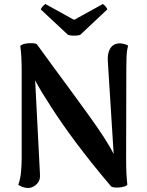

<svg xmlns="http://www.w3.org/2000/svg" viewBox="-20 -922 733 956"><path d="M120 14Q107 14 94 9.5Q81 5 71 -2Q82 -32 85 -69Q88 -106 88 -135V-559Q88 -601 86.5 -633Q85 -665 81 -693Q88 -701 106 -704.5Q124 -708 141.5 -707Q159 -706 164 -701Q199 -652 243 -592.5Q287 -533 332.5 -471Q378 -409 420.5 -350Q463 -291 496 -240.5Q529 -190 546 -155L517 -615Q514 -653 527 -677.5Q540 -702 569 -706Q581 -707 594 -704Q607 -701 618 -695Q611 -670 610 -638Q609 -606 609 -585L608 -132Q608 -90 609.5 -60Q611 -30 614 -2Q608 5 592.5 8.5Q577 12 560.5 12Q544 12 534 7Q483 -53 439 -108Q395 -163 358 -212.5Q321 -262 290.5 -306Q260 -350 234.5 -389.5Q209 -429 189 -462Q169 -495 155 -522L179 -55Q182 -24 162.5 -5Q143 14 120 14ZM380 -749Q374 -746 361.5 -745Q349 -744 336.5 -745Q324 -746 318 -749L183 -875Q184 -880 192 -889.5Q200 -899 206 -902L349 -823L492 -902Q498 -899 506 -889.5Q514 -880 514 -875Z"/></svg>

Font: Arima SemiBold
Style: Regular
Weight: 600
Designer: Joana Correia and Natanael Gama
Foundry: NDISCOVER
Version: Version 1.101;gftools[0.9.23]